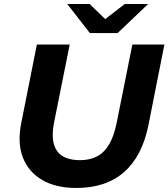

<svg xmlns="http://www.w3.org/2000/svg" viewBox="-20 -921 836 953"><path d="M359 12Q257 12 189 -28Q121 -68 93.5 -139.5Q66 -211 85 -308L163 -700H326L248 -311Q239 -264 243 -229Q247 -194 263.5 -171Q280 -148 309 -137Q338 -126 377 -126Q426 -126 462 -145Q498 -164 522 -205Q546 -246 559 -311L637 -700H796L717 -301Q686 -146 596 -67Q506 12 359 12ZM426 -757 314 -901H425L548 -782H445L599 -901H715L564 -757Z"/></svg>

Font: MOST Montserrat
Style: Bold Italic
Weight: 700
Italic angle: -11.3°
Designer: Julieta Ulanovsky
Foundry: Julieta Ulanovsky
Version: Version 8.000;March 11, 2024;FontCreator 15.0.0.2926 64-bit